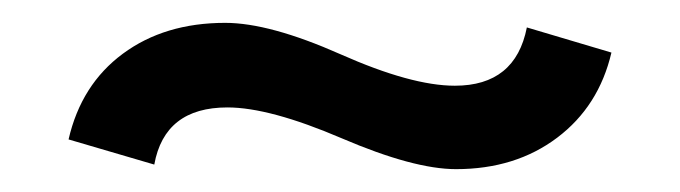

<svg xmlns="http://www.w3.org/2000/svg" viewBox="-20 -343 595 168"><path d="M515 -297Q504 -250 467.5 -222.5Q431 -195 379 -195Q342 -195 279 -222Q216 -249 179 -249Q124 -249 115 -199L40 -221Q51 -269 87.5 -296Q124 -323 177 -323Q216 -323 278 -295.5Q340 -268 378 -268Q431 -268 441 -319Z"/></svg>

Font: Atkinson Hyperlegible Pro
Style: Regular
Weight: 400
Designer: Elliott Scott, Megan Eiswerth, Linus Boman, Theodore Petrosky, Jacob Perez
Foundry: Braille Institute
Version: Version 1.5.1